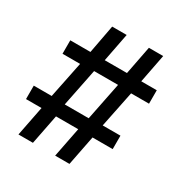

<svg xmlns="http://www.w3.org/2000/svg" viewBox="-163 -835 927 965"><g transform="rotate(30 300.0 -352.5)"><path d="M76 0 110 -173H20V-251H124L167 -462H65V-540H182L213 -705H297L265 -540H394L426 -705H509L477 -540H567V-462H463L420 -251H523V-173H406L372 0H289L323 -173H194L160 0ZM202 -247H341L385 -466H246Z"/></g></svg>

Font: Nunito Sans 6pt SemiBold
Style: Regular
Weight: 600
Version: Version 3.101;gftools[0.9.27]